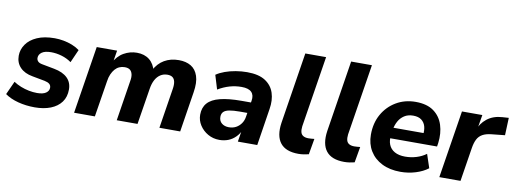

<svg xmlns="http://www.w3.org/2000/svg" viewBox="-58 -1034 3699 1374"><g transform="rotate(10 1791.5 -347.0)"><path d="M228 11Q164 11 107 -4Q50 -19 11 -47L55 -144Q79 -128 108 -116.5Q137 -105 167.5 -99Q198 -93 227 -93Q270 -93 291.5 -108Q313 -123 313 -146Q313 -163 301.5 -173Q290 -183 266 -188L175 -205Q117 -215 84.5 -248.5Q52 -282 52 -333Q52 -378 78.5 -416.5Q105 -455 157 -478Q209 -501 285 -501Q316 -501 349 -495Q382 -489 412.5 -477Q443 -465 467 -447L425 -352Q393 -375 354 -386.5Q315 -398 277 -398Q232 -398 209.5 -382Q187 -366 187 -341Q187 -327 196.5 -316.5Q206 -306 228 -302L318 -285Q382 -273 415 -240.5Q448 -208 448 -157Q448 -103 420.5 -65.5Q393 -28 343.5 -8.5Q294 11 228 11Z M513 0 591 -491H739L723 -394H713Q742 -450 787 -475.5Q832 -501 882 -501Q937 -501 973 -472.5Q1009 -444 1023 -388L1009 -395Q1036 -448 1081.5 -474.5Q1127 -501 1187 -501Q1239 -501 1275 -479.5Q1311 -458 1326.5 -411.5Q1342 -365 1330 -292L1284 0H1133L1179 -291Q1184 -322 1179.5 -343Q1175 -364 1161.5 -374Q1148 -384 1124 -384Q1096 -384 1073.5 -369.5Q1051 -355 1036.5 -328Q1022 -301 1016 -262L974 0H823L869 -291Q875 -322 870 -343Q865 -364 851.5 -374Q838 -384 814 -384Q793 -384 775 -376Q757 -368 743.5 -352.5Q730 -337 720 -314.5Q710 -292 706 -262L664 0Z M1570 11Q1524 11 1486.5 -10.5Q1449 -32 1426.5 -67Q1404 -102 1404 -143Q1404 -195 1433 -228Q1462 -261 1523 -276.5Q1584 -292 1679 -292H1758L1746 -214H1682Q1633 -214 1604 -208.5Q1575 -203 1562 -189.5Q1549 -176 1549 -153Q1549 -123 1569.5 -106.5Q1590 -90 1621 -90Q1650 -90 1672.5 -102Q1695 -114 1710.5 -136Q1726 -158 1730 -188L1749 -305Q1756 -346 1734.5 -368Q1713 -390 1662 -390Q1618 -390 1576 -378Q1534 -366 1492 -341L1461 -443Q1487 -461 1523 -474Q1559 -487 1600.5 -494Q1642 -501 1683 -501Q1767 -501 1815 -470Q1863 -439 1880 -386.5Q1897 -334 1886 -269L1844 0H1703L1719 -100H1728Q1713 -62 1688.5 -37Q1664 -12 1634 -0.5Q1604 11 1570 11Z M2144 11Q2052 11 2012.5 -39.5Q1973 -90 1987 -186L2069 -705H2220L2138 -188Q2135 -162 2139.5 -145Q2144 -128 2158.5 -119.5Q2173 -111 2196 -111Q2207 -111 2217.5 -112Q2228 -113 2239 -114L2219 1Q2203 5 2183.5 8Q2164 11 2144 11Z M2477 11Q2385 11 2345.5 -39.5Q2306 -90 2320 -186L2402 -705H2553L2471 -188Q2468 -162 2472.5 -145Q2477 -128 2491.5 -119.5Q2506 -111 2529 -111Q2540 -111 2550.5 -112Q2561 -113 2572 -114L2552 1Q2536 5 2516.5 8Q2497 11 2477 11Z M2885 11Q2808 11 2751 -17.5Q2694 -46 2663 -97Q2632 -148 2632 -215Q2632 -299 2668 -363Q2704 -427 2766.5 -464Q2829 -501 2908 -501Q2990 -501 3039 -465.5Q3088 -430 3107 -370.5Q3126 -311 3117 -239L3113 -213H2754L2765 -291H3016L3000 -277Q3005 -313 2997 -340.5Q2989 -368 2967 -384.5Q2945 -401 2907 -401Q2869 -401 2842.5 -383.5Q2816 -366 2801 -338.5Q2786 -311 2780 -278L2775 -243Q2768 -199 2780.5 -167.5Q2793 -136 2823.5 -119Q2854 -102 2900 -102Q2942 -102 2981.5 -114Q3021 -126 3052 -149L3085 -50Q3049 -22 2996 -5.5Q2943 11 2885 11Z M3167 0 3245 -491H3393L3373 -371H3364Q3382 -427 3426.5 -462Q3471 -497 3537 -501L3583 -504L3578 -377L3482 -367Q3442 -363 3417 -349Q3392 -335 3379 -309.5Q3366 -284 3360 -246L3321 0Z"/></g></svg>

Font: Nunito Sans 12pt ExtraLight 12pt ExtraBold
Style: Italic
Weight: 800
Italic angle: -9°
Version: Version 3.101;gftools[0.9.27]